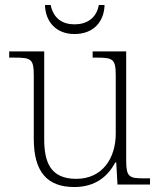

<svg xmlns="http://www.w3.org/2000/svg" viewBox="-20 -743 645 773"><path d="M280 -606C356 -606 399 -655 401 -723H378C368 -669 329 -645 280 -645C231 -645 195 -669 184 -723H161C163 -655 206 -606 280 -606ZM279 10C363 10 414 -32 444 -89H448L453 0H584V-25H558C501 -25 488 -30 488 -97V-536H353V-511H368C435 -511 446 -506 446 -438V-205C446 -107 393 -23 287 -23C183 -23 158 -90 158 -183V-536H17V-511H38C105 -511 116 -506 116 -439V-184C116 -51 170 10 279 10Z"/></svg>

Font: Noto Serif Lao ExtraLight
Style: Regular
Weight: 200
Designer: Monotype Design Team
Foundry: Monotype Imaging Inc.
Version: Version 2.003